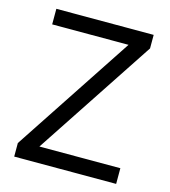

<svg xmlns="http://www.w3.org/2000/svg" viewBox="-99 -723 712 803"><g transform="rotate(15 257.0 -321.5)"><path d="M477.5 -67.9V0H36.1V-58.6L377 -575.2H46.4V-642.6H467.8V-584L127 -67.9Z"/></g></svg>

Font: Khula Regular
Style: Regular
Weight: 400
Designer: Erin McLaughlin, Steve Matteson
Version: Version 1.000;PS 1.0;hotconv 1.0.72;makeotf.lib2.5.5900